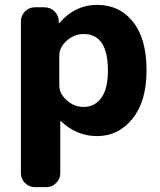

<svg xmlns="http://www.w3.org/2000/svg" viewBox="-20 -550 659 790"><path d="M224 -322V-198Q224 -165 254.5 -137.5Q285 -110 324 -110Q370 -110 397 -147.5Q424 -185 424 -260Q424 -410 324 -410Q285 -410 254.5 -382.5Q224 -355 224 -322ZM123 220Q100 220 83 203Q66 186 66 163V-463Q66 -486 83 -503Q100 -520 123 -520H163Q187 -520 204 -503.5Q221 -487 222 -463V-455Q222 -454 223 -454L225 -456Q289 -530 379 -530Q472 -530 527.5 -460Q583 -390 583 -260Q583 -134 525.5 -62Q468 10 379 10Q296 10 231 -51Q230 -52 229 -52Q228 -52 228 -51V163Q228 186 211 203Q194 220 171 220Z"/></svg>

Font: Rounded Mplus 1c ExtraBold
Style: Regular
Weight: 800
Version: Version 1.059.20150529